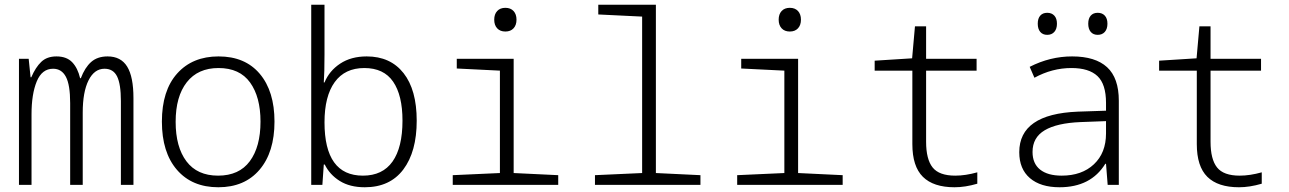

<svg xmlns="http://www.w3.org/2000/svg" viewBox="-20 -780 5440 810"><path d="M60 -532H101L109 -454H112Q130 -496 154 -519Q178 -542 218 -542Q261 -542 284.5 -517.5Q308 -493 318 -450H321Q338 -495 364.5 -518.5Q391 -542 434 -542Q490 -542 516.5 -499Q543 -456 543 -366V0H490V-354Q490 -425 474 -457.5Q458 -490 421 -490Q378 -490 353.5 -441Q329 -392 329 -305V0H276V-345Q276 -422 258 -456Q240 -490 204 -490Q157 -490 135 -436.5Q113 -383 113 -298V0H60Z M663 -267Q663 -398 727.5 -470Q792 -542 902 -542Q1014 -542 1076 -468.5Q1138 -395 1138 -267Q1138 -138 1075 -64Q1012 10 901 10Q790 10 726.5 -63.5Q663 -137 663 -267ZM1079 -267Q1079 -371 1035 -432Q991 -493 902 -493Q815 -493 768 -433Q721 -373 721 -266Q721 -160 766.5 -99.5Q812 -39 900 -39Q989 -39 1034 -100Q1079 -161 1079 -267Z M1350 -86H1346L1340 0H1293V-760H1349V-551Q1349 -472 1346 -432H1349Q1369 -481 1415 -511.5Q1461 -542 1527 -542Q1627 -542 1682.5 -471.5Q1738 -401 1738 -271Q1738 -140 1681.5 -65Q1625 10 1519 10Q1456 10 1413.5 -16.5Q1371 -43 1350 -86ZM1678 -271Q1678 -378 1638.5 -435.5Q1599 -493 1517 -493Q1435 -493 1392 -433.5Q1349 -374 1349 -264Q1349 -39 1511 -39Q1594 -39 1636 -98.5Q1678 -158 1678 -271Z M2065 -697Q2065 -720 2077.5 -733.5Q2090 -747 2112 -747Q2134 -747 2146.5 -733.5Q2159 -720 2159 -697Q2159 -674 2146.5 -660.5Q2134 -647 2112 -647Q2090 -647 2077.5 -660.5Q2065 -674 2065 -697ZM1890 -41 2089 -50V-482L1907 -491V-532H2147V-50L2335 -41V0H1890Z M2490 -41 2689 -50V-710L2504 -719V-760H2747V-50L2935 -41V0H2490Z M3265 -697Q3265 -720 3277.5 -733.5Q3290 -747 3312 -747Q3334 -747 3346.5 -733.5Q3359 -720 3359 -697Q3359 -674 3346.5 -660.5Q3334 -647 3312 -647Q3290 -647 3277.5 -660.5Q3265 -674 3265 -697ZM3090 -41 3289 -50V-482L3107 -491V-532H3347V-50L3535 -41V0H3090Z M3829 -172V-482H3670V-524L3828 -534L3840 -669H3887V-532H4100V-482H3887V-182Q3887 -108 3914.5 -73.5Q3942 -39 4010 -39Q4053 -39 4103 -53V-5Q4052 10 4007 10Q3918 10 3873.5 -34Q3829 -78 3829 -172Z M4280 -138Q4280 -299 4527 -309L4646 -313V-346Q4646 -425 4610 -459Q4574 -493 4500 -493Q4419 -493 4344 -452L4324 -498Q4410 -542 4503 -542Q4601 -542 4650.5 -496.5Q4700 -451 4700 -355V0H4653L4646 -89H4643Q4582 10 4450 10Q4370 10 4325 -28.5Q4280 -67 4280 -138ZM4646 -217V-269L4539 -265Q4439 -261 4387.5 -230.5Q4336 -200 4336 -139Q4336 -90 4368 -64.5Q4400 -39 4459 -39Q4544 -39 4595 -87Q4646 -135 4646 -217ZM4358 -680Q4358 -702 4368.5 -714Q4379 -726 4398 -726Q4417 -726 4428 -714Q4439 -702 4439 -680Q4439 -658 4428 -645.5Q4417 -633 4398 -633Q4379 -633 4368.5 -645.5Q4358 -658 4358 -680ZM4571 -680Q4571 -702 4581.5 -714Q4592 -726 4611 -726Q4630 -726 4641 -714Q4652 -702 4652 -680Q4652 -658 4641 -645.5Q4630 -633 4611 -633Q4592 -633 4581.5 -645.5Q4571 -658 4571 -680Z M5029 -172V-482H4870V-524L5028 -534L5040 -669H5087V-532H5300V-482H5087V-182Q5087 -108 5114.5 -73.5Q5142 -39 5210 -39Q5253 -39 5303 -53V-5Q5252 10 5207 10Q5118 10 5073.5 -34Q5029 -78 5029 -172Z"/></svg>

Font: Noto Sans Mono UI Light
Style: Regular
Weight: 300
Monospace: yes
Designer: Monotype Design team
Foundry: Monotype Imaging Inc.
Version: Version 1.000